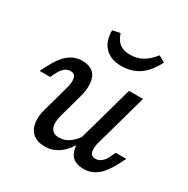

<svg xmlns="http://www.w3.org/2000/svg" viewBox="-149 -762 884 905"><g transform="rotate(30 293.5 -309.5)"><path d="M140.2 -356.8Q123.3 -356.8 109.6 -346Q96 -335.2 84.8 -313.6L70 -284.2H12.8L30.9 -319.6Q59.7 -375.6 91.7 -400.9Q123.7 -426.1 163.6 -426.1Q223.1 -426.1 240.6 -384.5Q258.2 -342.9 239.4 -275.7L220.4 -206.7H144.2L164.7 -281.5Q174.3 -316.8 168.6 -336.8Q162.8 -356.8 140.2 -356.8ZM247.8 -57.4Q277.9 -57.4 303.9 -75.5Q329.9 -93.6 349.6 -128.2L351.4 -90.7Q324.1 -38.7 288.9 -13Q253.7 12.7 210.2 12.7Q172.3 12.7 148.2 -6.3Q124.2 -25.3 118.2 -59.8Q112.2 -94.2 125.1 -139.6L144.2 -206.7H220.4L206.2 -155.8Q192.8 -108.1 203.5 -82.8Q214.2 -57.4 247.8 -57.4ZM424.8 -413.4H501L443.6 -206.7H367.4ZM446.9 -56.6Q463.8 -56.6 477.8 -67.4Q491.8 -78.2 502.3 -99.8L517 -129.2H574.3L556.1 -93.8Q527.3 -37.8 495.4 -12.5Q463.4 12.7 423.5 12.7Q364 12.7 346.5 -28.9Q328.9 -70.5 347.6 -137.7L367.4 -206.7H443.6L422.4 -131.9Q412.8 -96.6 418.5 -76.6Q424.2 -56.6 446.9 -56.6ZM213.1 -620.6 254.2 -629.7Q265.4 -594.8 286.4 -578.9Q307.5 -563 342.6 -563Q379.3 -563 408.5 -578.9Q437.7 -594.8 466.1 -630.6L500.7 -610.7Q470.1 -551 429.4 -523.6Q388.7 -496.3 334.3 -496.3Q276.6 -496.3 244.7 -528.8Q212.8 -561.3 213.1 -620.6Z"/></g></svg>

Font: Playfair Micro SmCond SmLight
Style: Italic
Weight: 360
Width: 4
Italic angle: -15.6°
Designer: Claus Eggers Sørensen
Foundry: Claus Eggers Sørensen
Version: Version 2.203;Glyphs 3.3 (3326)